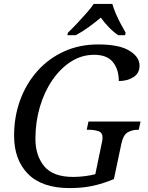

<svg xmlns="http://www.w3.org/2000/svg" viewBox="-20 -951 754 981"><path d="M336 10Q195 10 123.5 -62Q52 -134 52 -258Q52 -355 83 -439.5Q114 -524 171 -588Q228 -652 307 -688Q386 -724 482 -724Q589 -724 641 -692Q693 -660 693 -616Q693 -577 662 -557Q631 -537 587 -537Q587 -596 557 -633.5Q527 -671 461 -671Q397 -671 342.5 -636Q288 -601 247 -541Q206 -481 183.5 -404Q161 -327 161 -242Q161 -156 206 -101.5Q251 -47 354 -47Q383 -47 414 -51Q445 -55 467 -61L500 -220Q504 -236 504 -248Q504 -274 482.5 -281Q461 -288 432 -288H423L432 -330H698L689 -288H685Q657 -288 633.5 -275.5Q610 -263 600 -216L562 -36Q507 -13 454 -1.5Q401 10 336 10ZM327 -784Q347 -803 371.5 -829Q396 -855 420 -882Q444 -909 459 -931H554Q560 -909 571.5 -882Q583 -855 597 -829Q611 -803 622 -784L619 -771H584Q559 -788 535.5 -812.5Q512 -837 495 -861Q467 -837 433 -812.5Q399 -788 367 -771H324Z"/></svg>

Font: NotoSerif-Italic
Style: Regular
Weight: 400
Italic angle: -12°
Designer: Monotype Design Team
Foundry: Monotype Imaging Inc.
Version: Version 2.007; ttfautohint (v1.8) -l 8 -r 50 -G 200 -x 14 -D